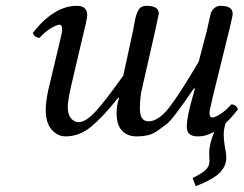

<svg xmlns="http://www.w3.org/2000/svg" viewBox="-20 -459 838 660"><path d="M380.9 -69.8Q380.9 -97.7 389.2 -122.1L387.2 -124Q334 -57.1 293.5 -23.7Q252.9 9.8 205.1 9.8Q178.2 9.8 157.7 -13.2Q137.2 -36.1 137.2 -82Q137.2 -108.9 146 -149.9L183.1 -305.2Q194.3 -351.1 193.8 -356.9Q193.8 -374 184.1 -374Q175.3 -374 154.5 -361.6Q133.8 -349.1 116.2 -329.1Q99.1 -329.1 92.8 -346.2Q166 -439 244.1 -439Q280.3 -439 279.8 -405.8Q279.8 -393.6 259.8 -314L223.1 -157.2Q213.4 -114.3 212.9 -91.8Q212.9 -65.9 223.9 -52.5Q234.9 -39.1 250 -39.1Q273.9 -39.1 306.4 -73.5Q338.9 -107.9 403.8 -199.2L438 -356.9Q439 -362.8 441.9 -378.9Q444.8 -395 447 -402.6Q449.2 -410.2 453.6 -420.2Q458 -430.2 465.6 -434.6Q473.1 -439 483.9 -439Q525.9 -439 525.9 -412.1Q525.9 -410.2 513.2 -352.1L467.8 -152.8Q460.9 -123 460.9 -85.9Q460.9 -42 490.2 -42Q524.4 -42 561.3 -89.1Q598.1 -136.2 663.1 -247.1L691.9 -356.9Q693.8 -364.7 698 -384.8Q702.1 -404.8 704.6 -413.3Q707 -421.9 716.1 -430.4Q725.1 -439 737.8 -439Q779.8 -439 779.8 -412.1Q779.8 -407.2 777.3 -396Q774.9 -384.8 771.5 -371.3Q768.1 -357.9 767.1 -352.1L710.9 -124Q699.7 -76.2 700.2 -71.8Q700.2 -54.7 710 -55.2Q718.8 -55.2 737.8 -67.1Q756.8 -79.1 774.9 -100.1Q792 -100.1 797.9 -83Q776.4 -55.2 755.9 -36.1Q749 -15.1 749 2.9Q749 22.9 752.9 44.9Q757.8 66.9 757.8 85Q757.8 109.9 737.3 132.8Q716.8 155.8 652.8 181.2L642.1 152.8Q669.9 139.6 685.1 126.7Q700.2 113.8 700.2 94.2Q700.2 92.3 699.7 83.7Q699.2 75.2 699.2 67.9Q699.2 34.7 716.8 -6.3Q688 10.3 659.2 9.8Q622.1 9.8 622.1 -22.9Q622.1 -55.2 639.2 -115.2L649.9 -153.8L647 -155.8Q620.1 -116.7 612.5 -106Q605 -95.2 584.5 -68.1Q564 -41 553.5 -33Q543 -24.9 524.4 -11.5Q505.9 2 488 5.9Q470.2 9.8 448.2 9.8Q418.5 9.8 399.7 -9.5Q380.9 -28.8 380.9 -69.8Z"/></svg>

Font: Linux Libertine
Style: Italic
Weight: 400
Italic angle: -12°
Designer: Philipp H. Poll
Foundry: Philipp H. Poll
Version: Version 5.1.6 ; ttfautohint (v0.9)